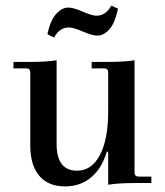

<svg xmlns="http://www.w3.org/2000/svg" viewBox="-20 -653 589 685"><path d="M173 -519 149 -531Q160 -581 180.5 -603.5Q201 -626 224 -626Q242 -626 275 -611.5Q308 -597 324 -597Q358 -597 377 -633L401 -622Q390 -570 370 -548Q350 -526 327 -526Q309 -526 275.5 -540.5Q242 -555 226 -555Q192 -555 173 -519ZM212 12Q152 12 120 -26Q88 -64 88 -134V-394Q88 -409 74 -409H28V-432H77Q148 -432 182 -438V-139Q182 -44 255 -44Q307 -44 336.5 -100Q366 -156 366 -256V-394Q366 -409 352 -409H307V-432H356Q426 -432 460 -438V-37Q460 -23 475 -23H520V0H463Q402 0 366 6V-112H361Q344 -53 305.5 -20.5Q267 12 212 12Z"/></svg>

Font: Arapey
Style: Regular
Weight: 400
Designer: Eduardo Rodriguez Tunni
Foundry: Eduardo Rodriguez Tunni
Version: Version 4.000